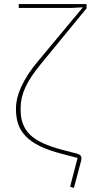

<svg xmlns="http://www.w3.org/2000/svg" viewBox="-20 -760 468 940"><path d="M341.8 160.2 323.2 153.8 359.9 13.2 283.2 -6.8Q219.2 -23.4 175.8 -44.4Q132.3 -65.4 106.2 -92.8Q80.1 -120.1 69.1 -152.3Q58.1 -184.6 58.1 -227.1Q58.1 -330.1 164.1 -458L384.8 -723.1V-724.1L331.1 -721.2H71.8V-740.2H403.8V-719.2L180.2 -446.8Q127.4 -383.3 104.2 -332.3Q81.1 -281.2 81.1 -234.9V-219.2Q81.1 -145.5 127.2 -100.3Q173.3 -55.2 287.1 -25.9L356.9 -7.8Q378.9 -2.4 378.9 15.1Q378.9 20 377 27.8Z"/></svg>

Font: Anuphan Thin
Style: Regular
Weight: 250
Designer: Mike Abbink, Paul van der Laan, Pieter van Rosmalen, Mint Tantisuwanna
Foundry: Bold Monday; Cadson Demak
Version: Version 3.002;hotconv 1.0.109;makeotfexe 2.5.65596